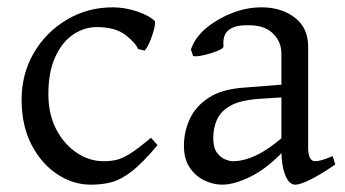

<svg xmlns="http://www.w3.org/2000/svg" viewBox="-20 -489 942 524"><path d="M410 -93Q368 -43 338.5 -20.5Q309 2 283.5 8.5Q258 15 228 15Q180 15 137 -13Q94 -41 66.5 -93Q39 -145 39 -217Q39 -287 72 -344Q105 -401 162 -435Q219 -469 288 -469Q320 -469 353.5 -458Q387 -447 403 -431Q404 -423 400 -407.5Q396 -392 389 -375.5Q382 -359 375 -351L357 -355Q350 -372 322.5 -393.5Q295 -415 244 -415Q210 -415 180 -395Q150 -375 131 -334Q112 -293 112 -232Q112 -177 133.5 -136Q155 -95 189.5 -72Q224 -49 263 -49Q281 -49 297 -52.5Q313 -56 334 -69Q355 -82 392 -113Z M748 -80V-343Q748 -376 723.5 -399Q699 -422 651 -420Q620 -420 603.5 -406.5Q587 -393 590 -363Q591 -357 573.5 -350Q556 -343 536 -338.5Q516 -334 507 -336L501 -354Q513 -388 543.5 -413Q574 -438 613.5 -453.5Q653 -469 694 -469Q748 -469 784.5 -441Q821 -413 821 -362V-87Q821 -49 840 -49Q847 -49 858 -52Q869 -55 888 -63L895 -40Q854 -12 826.5 1.5Q799 15 786 15Q769 15 758.5 -11Q748 -37 748 -80ZM482 -91Q482 -130 498 -164.5Q514 -199 550 -222.5Q586 -246 647 -250L801 -262L806 -227L684 -219Q634 -215 608 -200Q582 -185 572 -162Q562 -139 562 -112Q562 -86 572 -72.5Q582 -59 594.5 -54Q607 -49 615 -49Q645 -49 679 -65Q713 -81 752 -115L756 -79Q710 -30 665 -7.5Q620 15 586 15Q563 15 539 4Q515 -7 498.5 -30.5Q482 -54 482 -91Z"/></svg>

Font: ChillKai
Style: Regular
Weight: 400
Designer: ChillType
Foundry: 寒蝉字型
Version: Version 2.000